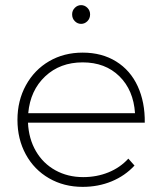

<svg xmlns="http://www.w3.org/2000/svg" viewBox="-20 -727 628 748"><path d="M544 -249H89Q92 -186 120 -138Q148 -90 196 -63.5Q244 -37 304 -37Q357 -37 402.5 -55.5Q448 -74 480 -109L504 -82Q467 -42 415 -20.5Q363 1 302 1Q229 1 171 -32.5Q113 -66 80.5 -125.5Q48 -185 48 -260Q48 -335 81 -395Q114 -455 171.5 -488.5Q229 -522 302 -522Q377 -522 432.5 -487.5Q488 -453 516.5 -391Q545 -329 544 -249ZM506 -286Q500 -376 445 -430Q390 -484 302 -484Q214 -484 156 -429.5Q98 -375 90 -286ZM331 -671Q331 -655 320.5 -644.5Q310 -634 296 -634Q282 -634 271.5 -644.5Q261 -655 261 -671Q261 -686 271.5 -696.5Q282 -707 296 -707Q310 -707 320.5 -696.5Q331 -686 331 -671Z"/></svg>

Font: Argentum Sans ExtraLight
Style: Regular
Weight: 275
Designer: Julieta Ulanovsky (Modified by Cristiano Sobral)
Foundry: Julieta Ulanovsky
Version: Version 1.000; ttfautohint (v1.5.65-e2d9)